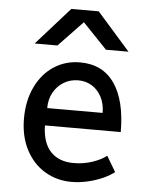

<svg xmlns="http://www.w3.org/2000/svg" viewBox="-56 -854 712 911"><g transform="rotate(5 300.0 -399.0)"><path d="M68 -271.5Q68 -355.5 99 -421Q130 -486.5 185.2 -523Q240.5 -559.5 310.5 -559.5Q418.5 -559.5 474.8 -478Q531 -396.5 531 -247H170Q171.5 -165 210.8 -123Q250 -81 321 -81Q369.5 -81 412.8 -96.2Q456 -111.5 477 -129.5L521 -55.5Q501.5 -39.5 468.8 -24.5Q436 -9.5 396.2 -0.2Q356.5 9 318 9Q249 9 192 -24.8Q135 -58.5 101.5 -122.2Q68 -186 68 -271.5ZM309.5 -474Q272.5 -474 241.5 -456Q210.5 -438 192 -405.2Q173.5 -372.5 173.5 -330H437.5Q437.5 -372 420.8 -404.8Q404 -437.5 375 -455.8Q346 -474 309.5 -474ZM246.5 -808.5H377L534.5 -630H427L311.5 -751L196 -630H87.5Z"/></g></svg>

Font: JuliaMono Medium
Style: Regular
Weight: 500
Monospace: yes
Designer: cormullion
Foundry: corm
Version: Version 0.054; ttfautohint (v1.8.4)